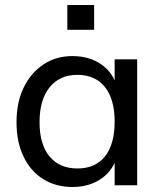

<svg xmlns="http://www.w3.org/2000/svg" viewBox="-20 -740 644 767"><path d="M269 7Q203 7 152.5 -24.5Q102 -56 74 -114.5Q46 -173 46 -252Q46 -331 74.5 -390Q103 -449 153.5 -482.5Q204 -516 269 -516Q337 -516 385 -482.5Q433 -449 450 -387L438 -380V-503H528V0H438V-126L450 -121Q433 -60 385 -26.5Q337 7 269 7ZM289 -67Q361 -67 399.5 -115.5Q438 -164 438 -254Q438 -344 399 -392.5Q360 -441 289 -441Q218 -441 178 -391Q138 -341 138 -252Q138 -163 178 -115Q218 -67 289 -67ZM249 -720H356V-621H249Z"/></svg>

Font: Muli Medium
Style: Regular
Weight: 500
Designer: Vernon Adams
Foundry: Vernon Adams
Version: Version 2.100; ttfautohint (v1.8.1.43-b0c9)